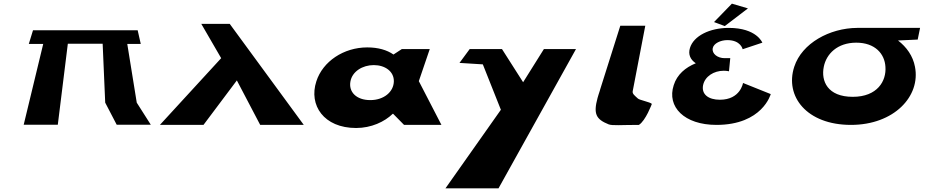

<svg xmlns="http://www.w3.org/2000/svg" viewBox="-20 -685 5194 1053"><path d="M352 -445H543L557 -122L620 -1H807L730 -122L678 -444H752L735 -519H666H540H361H235H161L138 -444H217L110 -1H297Z M1646 0 1240 -554H1084L1193 -366L857 0H1096L1279 -244L1407 0Z M1715 -239C1672 -108 1756 17 1933 17C2016 17 2089 -17 2134 -61H2136L2196 0H2401L2277 -240L2337 -416H2184L2138 -386C2102 -411 2054 -425 1994 -425C1865 -425 1750 -348 1715 -239ZM1902 -239C1912 -293 1968 -328 2030 -328C2092 -328 2141 -293 2140 -239C2139 -181 2085 -136 2011 -136C1934 -136 1891 -181 1902 -239Z M2963 -416 2849 -234 2733 -416H2556L2500 -340L2628 -332L2727 -83L2423 348H2714L3139 -416Z M3271 -193V-192C3268 -182 3265 -173 3262 -164L3257 -147C3234 -61 3248 -31 3318 -3C3339 5 3386 0 3484 0C3521 -23 3555 -115 3555 -115C3548 -125 3486 -136 3478 -145C3462 -160 3447 -170 3450 -185L3519 -544H3382Z M3994 -665 4082 -639 3955 -542 3896 -564ZM4161 -451C4161 -451 4130 -532 3977 -532C3872 -532 3784 -488 3764 -422C3753 -387 3766 -358 3796 -338C3739 -315 3693 -276 3675 -218C3636 -99 3733 0 3909 0C4162 0 4207 -169 4207 -169L4055 -230C4055 -230 4041 -138 3928 -138C3865 -138 3826 -168 3836 -218C3846 -266 3895 -297 3949 -297C3965 -297 3978 -294 3978 -294L3985 -366H3954C3916 -366 3883 -390 3889 -421C3894 -447 3932 -465 3969 -465C4043 -465 4053 -415 4053 -415Z M4498 -319C4512 -389 4572 -451 4676 -451C4780 -451 4832 -389 4836 -319C4842 -241 4792 -154 4657 -154C4518 -154 4482 -241 4498 -319ZM4681 -532C4530 -531 4378 -448 4336 -319C4283 -157 4404 0 4647 0C4883 0 5030 -157 4998 -319C4987 -378 4952 -427 4905 -463L5013 -468L5026 -532Z"/></svg>

Font: Hussar Milosc
Style: Bold
Weight: 700
Foundry: Cannot Into Space Fonts
Version: Version 1.02